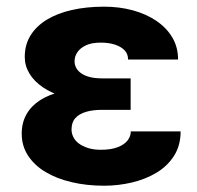

<svg xmlns="http://www.w3.org/2000/svg" viewBox="-20 -558 602 587"><path d="M256.3 -287.1H379.4V-222.2H291.5Q264.2 -222.2 243.2 -216.1Q222.2 -210 210.4 -197Q198.7 -184.1 198.7 -161.6Q198.7 -150.4 204.1 -139.2Q209.5 -127.9 220.9 -119.4Q232.4 -110.8 249 -105.5Q265.6 -100.1 288.6 -100.1Q319.3 -100.1 339.6 -107.9Q359.9 -115.7 369.9 -128.4Q379.9 -141.1 379.9 -156.2H532.2Q532.2 -113.3 512.2 -81.8Q492.2 -50.3 458.5 -30Q424.8 -9.8 383.1 0Q341.3 9.8 298.3 9.8Q245.1 9.8 199.2 -1Q153.3 -11.7 119.1 -32.2Q85 -52.7 65.7 -82.3Q46.4 -111.8 46.4 -149.4Q46.4 -182.6 60.8 -208.3Q75.2 -233.9 102.3 -251.5Q129.4 -269 168.5 -278.1Q207.5 -287.1 256.3 -287.1ZM379.4 -252H256.3Q212.4 -252 175.5 -262.2Q138.7 -272.5 111.6 -290.8Q84.5 -309.1 70.1 -333Q55.7 -356.9 55.7 -383.8Q55.7 -421.4 73.5 -450Q91.3 -478.5 123.5 -498Q155.8 -517.6 200.4 -527.6Q245.1 -537.6 298.3 -537.6Q344.7 -537.6 385.5 -526.6Q426.3 -515.6 457.5 -494.6Q488.8 -473.6 506.6 -443.8Q524.4 -414.1 524.4 -376H371.6Q371.6 -393.1 360.8 -404.3Q350.1 -415.5 331.3 -421.6Q312.5 -427.7 288.6 -427.7Q259.8 -427.7 242.2 -419.2Q224.6 -410.6 216.3 -397.9Q208 -385.3 208 -371.1Q208 -358.9 213.6 -349.4Q219.2 -339.8 230 -332.8Q240.7 -325.7 256.3 -322Q272 -318.4 291.5 -318.4H379.4Z"/></svg>

Font: Roboto ExtraBold
Style: Regular
Weight: 800
Designer: Christian Robertson
Foundry: Google
Version: Version 3.009; 2024